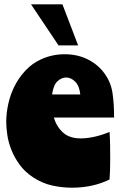

<svg xmlns="http://www.w3.org/2000/svg" viewBox="-20 -861 562 892"><path d="M230 -315Q243 -272 273 -245Q303 -218 356 -218Q372 -218 390.5 -220.5Q409 -223 427 -227.5Q445 -232 461 -237.5Q477 -243 489 -248Q491 -219 491.5 -186.5Q492 -154 492 -122Q492 -69 489 -27Q411 11 314 11Q269 11 223 1Q177 -9 134 -37Q96 -62 71.5 -95.5Q47 -129 33 -164.5Q19 -200 14 -234Q9 -268 9 -295Q9 -335 18.5 -378.5Q28 -422 48 -461.5Q68 -501 99 -534Q130 -567 172 -586Q223 -609 280 -609Q340 -609 388 -585Q436 -561 466 -519Q495 -479 502.5 -430Q510 -381 510 -315ZM287 -501Q266 -501 247 -483.5Q228 -466 222 -422H353Q349 -462 329.5 -481.5Q310 -501 287 -501ZM343 -650H252L124 -841H270Z"/></svg>

Font: Ranchers
Style: Regular
Weight: 400
Designer: Pablo Impallari, Brenda Gallo
Foundry: Pablo Impallari, Brenda Gallo
Version: Version 1.000; ttfautohint (v0.8) -G 200 -r 50